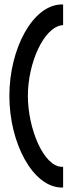

<svg xmlns="http://www.w3.org/2000/svg" viewBox="-20 -715 325 861"><path d="M22 -285C22 -74 127 126 258 126H263V33H258C176 33 105 -138 105 -285C105 -432 176 -593 259 -602L263 -603V-695H258C127 -695 22 -496 22 -285Z"/></svg>

Font: Charger Pro
Style: BdNar
Weight: 700
Designer: Jasper
Foundry: Cannot Into Space Fonts
Version: Version 1.09